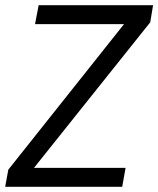

<svg xmlns="http://www.w3.org/2000/svg" viewBox="-20 -720 610 740"><path d="M0 0 12 -66 458 -627H115L129 -700H570L559 -634L111 -73H464L451 0Z"/></svg>

Font: DM Sans 16pt
Style: Italic
Weight: 400
Italic angle: -10°
Version: Version 4.004;gftools[0.9.30]